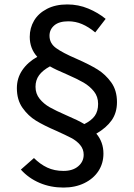

<svg xmlns="http://www.w3.org/2000/svg" viewBox="-20 -772 603 865"><path d="M74 -8 133 -60Q161 -32 193 -17Q225 -2 266 -2Q308 -2 332.5 -23Q357 -44 357 -75Q357 -100 341 -119Q325 -138 301 -150.5Q277 -163 235 -182Q177 -207 142 -228.5Q107 -250 81.5 -286Q56 -322 56 -375Q56 -420 80.5 -456Q105 -492 148 -516Q114 -553 114 -606Q114 -646 133.5 -679Q153 -712 191.5 -732Q230 -752 283 -752Q333 -752 377.5 -733.5Q422 -715 456 -687L409 -626Q379 -651 349.5 -663.5Q320 -676 288 -676Q246 -676 224.5 -657.5Q203 -639 203 -611Q203 -577 232.5 -555.5Q262 -534 325 -507Q384 -481 419.5 -459Q455 -437 481 -401Q507 -365 507 -312Q507 -264 483 -230Q459 -196 414 -170Q446 -132 446 -80Q446 -36 423.5 -1.5Q401 33 360 53Q319 73 266 73Q208 73 158.5 52Q109 31 74 -8ZM278 -253Q332 -230 360 -213Q392 -229 407 -250Q422 -271 422 -304Q422 -337 403 -360.5Q384 -384 356.5 -400Q329 -416 281 -437Q229 -459 205 -473Q172 -455 156 -433Q140 -411 140 -381Q140 -350 158.5 -327Q177 -304 204.5 -288.5Q232 -273 278 -253Z"/></svg>

Font: Nebula Sans Medium
Style: Regular
Weight: 500
Designer: Paul D. Hunt for Adobe (as Source Sans)
Foundry: Nebula Entertainment & Broadcasting LLC
Version: Version 1.010